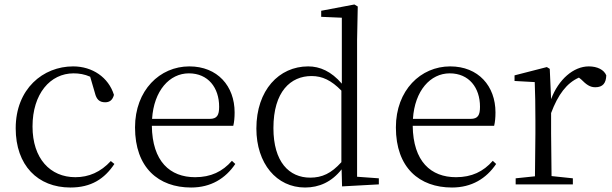

<svg xmlns="http://www.w3.org/2000/svg" viewBox="-20 -822 2729 856"><path d="M294 14C387 14 446 -25 490 -91L474 -104C429 -55 376 -32 316 -32C204 -32 125 -115 125 -258C125 -404 204 -495 308 -495C333 -495 357 -491 382 -480L403 -408C410 -379 423 -366 449 -366C469 -366 482 -376 488 -399C464 -477 392 -526 306 -526C172 -526 50 -426 50 -250C50 -85 148 14 294 14Z M832 14C920 14 985 -26 1029 -91L1014 -105C972 -57 920 -32 850 -32C738 -32 659 -102 657 -261H1020C1024 -277 1026 -297 1026 -321C1026 -438 950 -526 824 -526C693 -526 582 -420 582 -254C582 -74 687 14 832 14ZM658 -292C666 -418 736 -495 822 -495C908 -495 957 -431 957 -346C957 -309 948 -292 915 -292Z M1505 9 1669 0V-27L1572 -34V-643L1575 -793L1560 -802L1412 -774V-747L1504 -743V-449C1457 -504 1406 -526 1354 -526C1224 -526 1123 -420 1123 -249C1123 -93 1213 14 1340 14C1403 14 1459 -11 1503 -67ZM1502 -99C1457 -49 1416 -30 1363 -30C1269 -30 1199 -100 1199 -251C1199 -414 1276 -483 1369 -483C1417 -483 1457 -464 1502 -418Z M1995 14C2083 14 2148 -26 2192 -91L2177 -105C2135 -57 2083 -32 2013 -32C1901 -32 1822 -102 1820 -261H2183C2187 -277 2189 -297 2189 -321C2189 -438 2113 -526 1987 -526C1856 -526 1745 -420 1745 -254C1745 -74 1850 14 1995 14ZM1821 -292C1829 -418 1899 -495 1985 -495C2071 -495 2120 -431 2120 -346C2120 -309 2111 -292 2078 -292Z M2437 -318C2468 -401 2507 -452 2561 -476L2571 -468C2594 -445 2610 -433 2634 -433C2668 -433 2682 -452 2683 -486C2673 -511 2643 -526 2605 -526C2537 -526 2470 -468 2437 -380L2431 -515L2418 -523L2274 -486V-461L2364 -456C2366 -406 2367 -354 2367 -285V-227L2365 -36L2279 -27V0H2534V-27L2439 -37L2437 -227Z"/></svg>

Font: Source Han Serif CN Light
Style: Regular
Weight: 300
Designer: Ryoko NISHIZUKA 西塚涼子 (kana & ideographs); Frank Grießhammer (Latin, Greek & Cyrillic); Wenlong ZHANG 张文龙 (bopomofo); San
Foundry: Adobe
Version: Version 2.003;hotconv 1.1.1;makeotfexe 2.6.0